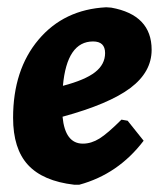

<svg xmlns="http://www.w3.org/2000/svg" viewBox="-20 -498 444 528"><path d="M375 -111Q305 -19 198 10H184Q98 0 57 -44.5Q16 -89 16 -174Q16 -306 86 -389Q156 -472 272 -478L286 -477Q397 -457 397 -361Q397 -300 338.5 -256Q280 -212 152 -177Q159 -103 208 -103Q231 -103 253.5 -117Q276 -131 314 -169L331 -166ZM236 -384Q164 -384 153 -262Q214 -278 241.5 -299.5Q269 -321 269 -352Q269 -384 236 -384Z"/></svg>

Font: Alegreya Sans SC ExtraBold
Style: Italic
Weight: 800
Italic angle: -7°
Designer: Juan Pablo del Peral
Foundry: Huerta Tipografica
Version: Version 2.007